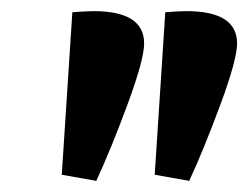

<svg xmlns="http://www.w3.org/2000/svg" viewBox="-20 -752 446 345"><path d="M148 -732Q239 -732 239 -674Q239 -645 209 -564Q179 -483 153 -427L91 -438L110 -730Q136 -732 148 -732ZM315 -732Q406 -732 406 -674Q406 -645 376 -564Q346 -483 320 -427L258 -438L277 -730Q303 -732 315 -732Z"/></svg>

Font: Oleo Script Swash Caps
Style: Bold
Weight: 700
Designer: Soytutype
Foundry: Soytutype
Version: Version 1.002